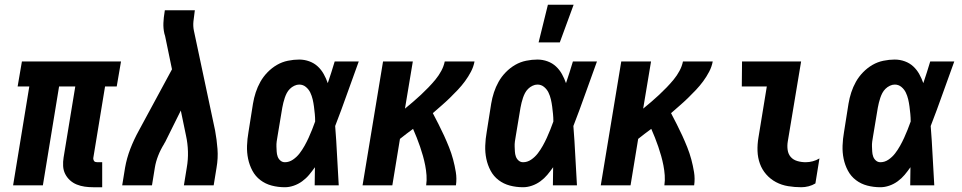

<svg xmlns="http://www.w3.org/2000/svg" viewBox="-20 -778 4040 806"><path d="M409 8H371Q353 8 335.5 5.5Q318 3 302 -3.5Q286 -10 273.5 -21.5Q261 -33 253.5 -48Q246 -63 245 -81Q244 -99 247 -117L296 -415H228L160 0H35L103 -415H54L72 -520H488L470 -415H421L372 -117Q371 -113 372 -109Q373 -105 375 -102Q377 -99 381 -98Q385 -97 389 -97H409Z M493 0 505 -74Q512 -114 527 -153Q542 -192 563 -230L702 -487L673 -627Q672 -630 671.5 -632Q671 -634 670 -637Q665 -659 666 -682Q667 -705 671 -728L672 -735H798L797 -728Q794 -708 792 -688Q790 -668 794 -649L883 -230Q890 -192 893 -153Q896 -114 889 -74L877 0H752L764 -74Q770 -108 769 -142Q768 -176 761 -208L739 -314L673 -181Q671 -179 670.5 -177.5Q670 -176 669 -174Q654 -150 644 -124.5Q634 -99 630 -74L618 0Z M1176 8Q1147 8 1120.5 1Q1094 -6 1073 -22Q1052 -38 1039.5 -61.5Q1027 -85 1021.5 -111.5Q1016 -138 1017 -166.5Q1018 -195 1023 -223L1042 -343Q1046 -367 1053.5 -390Q1061 -413 1073 -434.5Q1085 -456 1103 -474.5Q1121 -493 1142.5 -505.5Q1164 -518 1188.5 -523Q1213 -528 1236 -528Q1258 -528 1278.5 -520.5Q1299 -513 1314 -499Q1329 -485 1339 -467Q1349 -449 1356 -429Q1364 -452 1371 -474.5Q1378 -497 1385 -520H1486Q1461 -452 1437 -384Q1413 -316 1387 -249Q1392 -187 1395 -124.5Q1398 -62 1402 0H1301Q1301 -19 1301.5 -38Q1302 -57 1302 -76Q1290 -59 1277.5 -44Q1265 -29 1248.5 -17Q1232 -5 1213 1.5Q1194 8 1176 8ZM1176 -97Q1194 -97 1210 -108Q1226 -119 1237.5 -134Q1249 -149 1258.5 -166Q1268 -183 1275.5 -199.5Q1283 -216 1290 -233.5Q1297 -251 1303 -268Q1303 -284 1301.5 -299.5Q1300 -315 1298 -330.5Q1296 -346 1292.5 -361Q1289 -376 1282.5 -389.5Q1276 -403 1264 -413Q1252 -423 1236 -423Q1226 -423 1215.5 -418Q1205 -413 1197 -405Q1189 -397 1184 -387.5Q1179 -378 1175.5 -367.5Q1172 -357 1169.5 -347Q1167 -337 1165 -326L1145 -206Q1143 -195 1141.5 -184Q1140 -173 1140.5 -162.5Q1141 -152 1141.5 -141.5Q1142 -131 1145.5 -121Q1149 -111 1157 -104Q1165 -97 1176 -97Z M1502 0 1588 -520H1713L1680 -322Q1697 -336 1714 -350.5Q1731 -365 1747 -380Q1763 -395 1778.5 -411Q1794 -427 1808 -444Q1822 -461 1832.5 -480.5Q1843 -500 1847 -520H1972Q1968 -498 1957 -477Q1946 -456 1932 -437Q1918 -418 1901.5 -400.5Q1885 -383 1868 -366.5Q1851 -350 1832.5 -334Q1814 -318 1797 -303Q1809 -280 1821 -256.5Q1833 -233 1844 -209Q1855 -185 1865 -160Q1875 -135 1882 -109Q1889 -83 1893.5 -55.5Q1898 -28 1894 0H1769Q1772 -21 1770.5 -42Q1769 -63 1765 -83.5Q1761 -104 1755.5 -123.5Q1750 -143 1743.5 -162Q1737 -181 1729.5 -200Q1722 -219 1714 -237Q1700 -227 1686.5 -216.5Q1673 -206 1659 -195L1627 0Z M2176 8Q2147 8 2120.5 1Q2094 -6 2073 -22Q2052 -38 2039.5 -61.5Q2027 -85 2021.5 -111.5Q2016 -138 2017 -166.5Q2018 -195 2023 -223L2042 -343Q2046 -367 2053.5 -390Q2061 -413 2073 -434.5Q2085 -456 2103 -474.5Q2121 -493 2142.5 -505.5Q2164 -518 2188.5 -523Q2213 -528 2236 -528Q2258 -528 2278.5 -520.5Q2299 -513 2314 -499Q2329 -485 2339 -467Q2349 -449 2356 -429Q2364 -452 2371 -474.5Q2378 -497 2385 -520H2486Q2461 -452 2437 -384Q2413 -316 2387 -249Q2392 -187 2395 -124.5Q2398 -62 2402 0H2301Q2301 -19 2301.5 -38Q2302 -57 2302 -76Q2290 -59 2277.5 -44Q2265 -29 2248.5 -17Q2232 -5 2213 1.5Q2194 8 2176 8ZM2176 -97Q2194 -97 2210 -108Q2226 -119 2237.5 -134Q2249 -149 2258.5 -166Q2268 -183 2275.5 -199.5Q2283 -216 2290 -233.5Q2297 -251 2303 -268Q2303 -284 2301.5 -299.5Q2300 -315 2298 -330.5Q2296 -346 2292.5 -361Q2289 -376 2282.5 -389.5Q2276 -403 2264 -413Q2252 -423 2236 -423Q2226 -423 2215.5 -418Q2205 -413 2197 -405Q2189 -397 2184 -387.5Q2179 -378 2175.5 -367.5Q2172 -357 2169.5 -347Q2167 -337 2165 -326L2145 -206Q2143 -195 2141.5 -184Q2140 -173 2140.5 -162.5Q2141 -152 2141.5 -141.5Q2142 -131 2145.5 -121Q2149 -111 2157 -104Q2165 -97 2176 -97ZM2241 -600 2280 -758H2388L2330 -600Z M2502 0 2588 -520H2713L2680 -322Q2697 -336 2714 -350.5Q2731 -365 2747 -380Q2763 -395 2778.5 -411Q2794 -427 2808 -444Q2822 -461 2832.5 -480.5Q2843 -500 2847 -520H2972Q2968 -498 2957 -477Q2946 -456 2932 -437Q2918 -418 2901.5 -400.5Q2885 -383 2868 -366.5Q2851 -350 2832.5 -334Q2814 -318 2797 -303Q2809 -280 2821 -256.5Q2833 -233 2844 -209Q2855 -185 2865 -160Q2875 -135 2882 -109Q2889 -83 2893.5 -55.5Q2898 -28 2894 0H2769Q2772 -21 2770.5 -42Q2769 -63 2765 -83.5Q2761 -104 2755.5 -123.5Q2750 -143 2743.5 -162Q2737 -181 2729.5 -200Q2722 -219 2714 -237Q2700 -227 2686.5 -216.5Q2673 -206 2659 -195L2627 0Z M3344 8Q3316 8 3288.5 3.5Q3261 -1 3237.5 -13.5Q3214 -26 3196.5 -46Q3179 -66 3170 -91Q3161 -116 3160 -144Q3159 -172 3164 -201L3199 -415H3094L3095 -520H3343L3287 -184Q3284 -166 3286.5 -148.5Q3289 -131 3299.5 -119Q3310 -107 3327 -102Q3344 -97 3362 -97Q3377 -97 3392 -101Q3407 -105 3420 -113L3403 -8Q3390 0 3374.5 4Q3359 8 3344 8Z M3676 8Q3647 8 3620.5 1Q3594 -6 3573 -22Q3552 -38 3539.5 -61.5Q3527 -85 3521.5 -111.5Q3516 -138 3517 -166.5Q3518 -195 3523 -223L3542 -343Q3546 -367 3553.5 -390Q3561 -413 3573 -434.5Q3585 -456 3603 -474.5Q3621 -493 3642.5 -505.5Q3664 -518 3688.5 -523Q3713 -528 3736 -528Q3758 -528 3778.5 -520.5Q3799 -513 3814 -499Q3829 -485 3839 -467Q3849 -449 3856 -429Q3864 -452 3871 -474.5Q3878 -497 3885 -520H3986Q3961 -452 3937 -384Q3913 -316 3887 -249Q3892 -187 3895 -124.5Q3898 -62 3902 0H3801Q3801 -19 3801.5 -38Q3802 -57 3802 -76Q3790 -59 3777.5 -44Q3765 -29 3748.5 -17Q3732 -5 3713 1.5Q3694 8 3676 8ZM3676 -97Q3694 -97 3710 -108Q3726 -119 3737.5 -134Q3749 -149 3758.5 -166Q3768 -183 3775.5 -199.5Q3783 -216 3790 -233.5Q3797 -251 3803 -268Q3803 -284 3801.5 -299.5Q3800 -315 3798 -330.5Q3796 -346 3792.5 -361Q3789 -376 3782.5 -389.5Q3776 -403 3764 -413Q3752 -423 3736 -423Q3726 -423 3715.5 -418Q3705 -413 3697 -405Q3689 -397 3684 -387.5Q3679 -378 3675.5 -367.5Q3672 -357 3669.5 -347Q3667 -337 3665 -326L3645 -206Q3643 -195 3641.5 -184Q3640 -173 3640.5 -162.5Q3641 -152 3641.5 -141.5Q3642 -131 3645.5 -121Q3649 -111 3657 -104Q3665 -97 3676 -97Z"/></svg>

Font: Iosevka Term Curly XBd Obl
Style: Regular
Weight: 800
Italic angle: -9°
Designer: Belleve Invis
Foundry: Belleve Invis
Version: Version 32.3.0